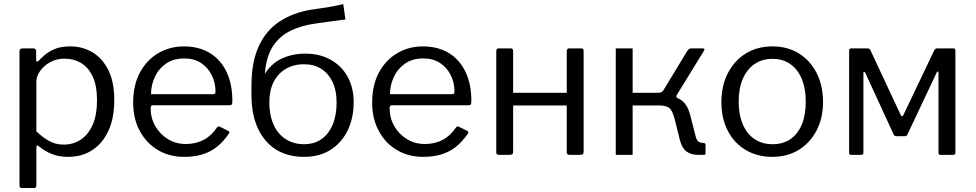

<svg xmlns="http://www.w3.org/2000/svg" viewBox="-20 -771 4860 956"><path d="M146 -530Q160 -530 160 -515V-473Q160 -465 163.5 -464.5Q167 -464 173 -469Q184 -481 203 -497.5Q222 -514 252.5 -527Q283 -540 330 -540Q391 -540 440.5 -510.5Q490 -481 519.5 -422Q549 -363 549 -273Q549 -183 520 -120Q491 -57 439.5 -23.5Q388 10 319 10Q273 10 237.5 -4.5Q202 -19 177 -40Q168 -48 164.5 -46.5Q161 -45 161 -34V152Q161 165 150 165H88Q77 165 77 152V-514Q77 -523 80.5 -526.5Q84 -530 93 -530H146ZM161 -117Q192 -87 224.5 -69Q257 -51 297 -51Q345 -51 382.5 -76Q420 -101 441.5 -150Q463 -199 463 -272Q463 -345 441 -391Q419 -437 382.5 -458Q346 -479 302 -479Q261 -479 229 -461Q197 -443 179 -416.5Q161 -390 161 -364V-117Z M730 -232Q730 -183 753.5 -142.5Q777 -102 816.5 -78Q856 -54 905 -54Q955 -54 994 -74.5Q1033 -95 1061 -137Q1065 -141 1067.5 -141.5Q1070 -142 1075 -140L1117 -119Q1126 -114 1119 -105Q1092 -65 1059.5 -39.5Q1027 -14 987 -2Q947 10 897 10Q823 10 766 -24Q709 -58 676 -119Q643 -180 643 -260Q643 -347 676.5 -409.5Q710 -472 767.5 -506Q825 -540 896 -540Q969 -540 1023 -508Q1077 -476 1107 -415Q1137 -354 1137 -268Q1137 -261 1135.5 -254Q1134 -247 1122 -247H739Q735 -247 732.5 -242.5Q730 -238 730 -232ZM1036 -302Q1047 -302 1050 -304.5Q1053 -307 1053 -316Q1053 -359 1034.5 -396.5Q1016 -434 981.5 -457Q947 -480 898 -480Q844 -480 807 -454.5Q770 -429 751 -388Q732 -347 732 -302Z M1494 10Q1412 10 1354 -26.5Q1296 -63 1264 -132Q1232 -201 1232 -299L1264 -390L1292 -393Q1329 -455 1383 -479.5Q1437 -504 1500 -504Q1572 -504 1626.5 -473.5Q1681 -443 1711 -388.5Q1741 -334 1741 -263Q1741 -183 1711 -121.5Q1681 -60 1626 -25Q1571 10 1494 10ZM1494 -53Q1545 -53 1581 -78.5Q1617 -104 1636.5 -150.5Q1656 -197 1656 -262Q1656 -320 1636 -362.5Q1616 -405 1580 -428Q1544 -451 1494 -451Q1441 -451 1402 -427.5Q1363 -404 1342 -362Q1321 -320 1321 -262Q1321 -198 1342 -151Q1363 -104 1402 -78.5Q1441 -53 1494 -53ZM1232 -299V-343Q1232 -462 1268.5 -541Q1305 -620 1372 -664Q1439 -708 1531 -723Q1560 -727 1586 -731Q1612 -735 1637.5 -739.5Q1663 -744 1689 -751L1700 -674Q1654 -668 1619.5 -663.5Q1585 -659 1546 -653Q1481 -644 1427 -618Q1373 -592 1339.5 -541.5Q1306 -491 1299 -407L1295 -343Z M1920 -232Q1920 -183 1943.5 -142.5Q1967 -102 2006.5 -78Q2046 -54 2095 -54Q2145 -54 2184 -74.5Q2223 -95 2251 -137Q2255 -141 2257.5 -141.5Q2260 -142 2265 -140L2307 -119Q2316 -114 2309 -105Q2282 -65 2249.5 -39.5Q2217 -14 2177 -2Q2137 10 2087 10Q2013 10 1956 -24Q1899 -58 1866 -119Q1833 -180 1833 -260Q1833 -347 1866.5 -409.5Q1900 -472 1957.5 -506Q2015 -540 2086 -540Q2159 -540 2213 -508Q2267 -476 2297 -415Q2327 -354 2327 -268Q2327 -261 2325.5 -254Q2324 -247 2312 -247H1929Q1925 -247 1922.5 -242.5Q1920 -238 1920 -232ZM2226 -302Q2237 -302 2240 -304.5Q2243 -307 2243 -316Q2243 -359 2224.5 -396.5Q2206 -434 2171.5 -457Q2137 -480 2088 -480Q2034 -480 1997 -454.5Q1960 -429 1941 -388Q1922 -347 1922 -302Z M2535 -517V-17Q2535 -7 2531 -3.5Q2527 0 2517 0H2466Q2457 0 2454 -3Q2451 -6 2451 -14V-516Q2451 -530 2462 -530H2523Q2535 -530 2535 -517ZM2886 -517V-17Q2886 -7 2882.5 -3.5Q2879 0 2869 0H2817Q2808 0 2805 -3Q2802 -6 2802 -14V-516Q2802 -530 2814 -530H2875Q2886 -530 2886 -517ZM2486 -246Q2475 -246 2475 -257V-299Q2475 -309 2485 -309H2844Q2855 -309 2855 -299V-257Q2855 -246 2844 -246Z M3046 0V-530H3130V-309H3276L3300 -291Q3352 -290 3377.5 -268.5Q3403 -247 3415 -204L3443 -95Q3448 -74 3457.5 -66.5Q3467 -59 3483 -59Q3493 -59 3493 -50V-8Q3493 -4 3491 -2Q3489 0 3484 0H3456Q3422 0 3399 -16Q3376 -32 3365 -75L3340 -175Q3329 -220 3312.5 -233Q3296 -246 3262 -246H3130V0ZM3256 -276V-309Q3271 -309 3276.5 -314Q3282 -319 3289 -331L3403 -519Q3407 -524 3410.5 -527Q3414 -530 3421 -530H3480Q3485 -530 3487 -527Q3489 -524 3485 -518L3351 -300Q3347 -294 3347.5 -289.5Q3348 -285 3356 -281Z M3825 10Q3750 10 3692.5 -24.5Q3635 -59 3603.5 -120.5Q3572 -182 3572 -262Q3572 -345 3604.5 -407.5Q3637 -470 3694 -505Q3751 -540 3826 -540Q3902 -540 3958.5 -504.5Q4015 -469 4046.5 -406.5Q4078 -344 4078 -263Q4078 -183 4046 -121.5Q4014 -60 3957.5 -25Q3901 10 3825 10ZM3827 -53Q3879 -53 3916 -78.5Q3953 -104 3972.5 -151.5Q3992 -199 3992 -265Q3992 -331 3972 -378.5Q3952 -426 3915 -452Q3878 -478 3826 -478Q3775 -478 3737 -452Q3699 -426 3678.5 -378.5Q3658 -331 3658 -265Q3658 -200 3678.5 -152Q3699 -104 3737 -78.5Q3775 -53 3827 -53Z M4217 0Q4208 0 4208 -10V-520Q4208 -530 4218 -530H4300Q4310 -530 4314 -521L4465 -198Q4467 -192 4471 -192Q4475 -192 4478 -198L4631 -519Q4634 -525 4637.5 -527.5Q4641 -530 4647 -530H4728Q4737 -530 4737 -520V-10Q4737 0 4727 0H4663Q4653 0 4653 -10V-410Q4653 -415 4649.5 -415Q4646 -415 4644 -410L4499 -103Q4496 -93 4485 -93H4444Q4433 -93 4429 -103L4289 -407Q4286 -414 4282.5 -413.5Q4279 -413 4279 -407V-10Q4279 0 4268 0Z"/></svg>

Font: Libre Franklin
Style: Regular
Weight: 400
Designer: Pablo Impallari, Rodrigo Fuenzalida, Nhung Nguyen
Foundry: Impallari Type
Version: Version 3.000